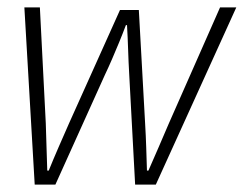

<svg xmlns="http://www.w3.org/2000/svg" viewBox="-20 -500 660 520"><path d="M74 0 46 -480H88L104 -166Q105 -133 106 -101.5Q107 -70 108 -38H112Q125 -70 138.5 -101Q152 -132 167 -166L305 -473H356L373 -166Q375 -132 376 -101Q377 -70 378 -38H382Q396 -70 409.5 -101Q423 -132 437 -165L576 -480H620L402 0H346L330 -298Q328 -333 327 -365Q326 -397 324 -432H321Q312 -408 302.5 -385Q293 -362 283.5 -340Q274 -318 264 -297L130 0Z"/></svg>

Font: Source Code Pro ExtraLight Light
Style: Italic
Weight: 300
Italic angle: -11°
Monospace: yes
Version: Version 1.016;hotconv 1.0.116;makeotfexe 2.5.65601